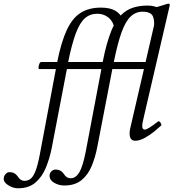

<svg xmlns="http://www.w3.org/2000/svg" viewBox="-165 -745 934 1034"><path d="M-68 269Q-95 269 -120 253Q-145 237 -145 219Q-145 204 -135.5 193Q-126 182 -114 182Q-85 182 -69 206Q-54 229 -34 229Q-15 229 -0.5 218Q14 207 26 176.5Q38 146 49 89L136 -373H47Q42 -373 42.5 -382.5Q43 -392 47 -401.5Q51 -411 57 -411H143Q165 -520 195 -584Q225 -648 269.5 -676Q314 -704 378 -704Q426 -704 455 -688Q484 -672 501 -634L451 -594Q444 -631 418.5 -651Q393 -671 359 -671Q320 -671 292.5 -647Q265 -623 243.5 -566Q222 -509 202 -411H315Q320 -411 318.5 -401.5Q317 -392 312 -382.5Q307 -373 302 -373H195V-372L113 55Q102 109 82 158Q62 207 26 238Q-10 269 -68 269ZM181 254Q152 254 127 239.5Q102 225 102 203Q102 187 112 177.5Q122 168 134 168Q163 168 179 192Q193 215 215 215Q243 215 262 183.5Q281 152 297 70L381 -373H283Q277 -373 278.5 -382.5Q280 -392 285 -401.5Q290 -411 295 -411H388Q408 -514 435.5 -581.5Q463 -649 508.5 -682Q554 -715 631 -715Q672 -715 699 -695L689 -588L661 -587Q670 -625 660 -653.5Q650 -682 603 -682Q566 -682 538.5 -656Q511 -630 489.5 -570.5Q468 -511 448 -411H631Q637 -411 635 -401.5Q633 -392 628 -382.5Q623 -373 618 -373H440L360 41Q349 100 329 148.5Q309 197 273.5 225.5Q238 254 181 254ZM563 13Q533 13 533 -27Q533 -36 535 -48Q537 -60 544 -87L678 -666L649 -701Q669 -704 691.5 -710.5Q714 -717 726 -721Q732 -724 737 -724.5Q742 -725 744 -725Q749 -725 749 -719Q749 -716 748.5 -713Q748 -710 747 -707L610 -117Q604 -93 602.5 -82.5Q601 -72 601 -68Q601 -47 614 -47Q623 -47 640.5 -58Q658 -69 685 -90Q690 -94 695 -89.5Q700 -85 702.5 -78.5Q705 -72 704 -70Q691 -58 667 -38Q643 -18 615 -2.5Q587 13 563 13Z"/></svg>

Font: Junicode SmExp
Style: Italic
Weight: 400
Width: 6
Italic angle: -11°
Designer: Peter S. Baker
Version: Version 2.205; ttfautohint (v1.8.4)